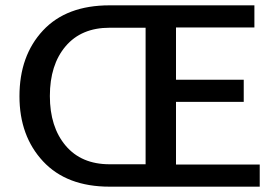

<svg xmlns="http://www.w3.org/2000/svg" viewBox="-20 -700 1049 720"><path d="M640 -83H954V0H391Q230 0 141.5 -95Q53 -190 53 -339Q53 -491 141 -585.5Q229 -680 391 -680H934V-597H640V-401H894V-318H640ZM391 -84H526V-596H391Q285 -596 226 -526.5Q167 -457 167 -340Q167 -224 226 -154Q285 -84 391 -84Z"/></svg>

Font: Martel Sans DemiBold
Style: Regular
Weight: 600
Designer: Dan Reynolds and Mathieu Réguer
Foundry: Dan Reynolds and Mathieu Réguer
Version: Version 1.001;PS 001.001;hotconv 1.0.70;makeotf.lib2.5.58329